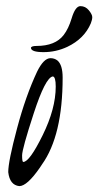

<svg xmlns="http://www.w3.org/2000/svg" viewBox="-20 -596 326 636"><path d="M190.9 -480C172.4 -455.9 142.4 -443.8 101.1 -443.8C89.4 -443.8 83.2 -441.7 82.5 -437.5C82.8 -428.1 96.8 -423.3 124.3 -423.3C151.8 -423.3 178.1 -429.2 203.1 -440.9C240.6 -458.8 266.4 -484.7 280.8 -518.6C284 -526.7 285.6 -533.6 285.6 -539.3C285.6 -545 281.9 -552.5 274.4 -561.8C266.9 -571 257.6 -575.7 246.3 -575.7C235.1 -575.7 225.4 -562.2 217.3 -535.2C210.4 -512.4 201.7 -494 190.9 -480ZM154.8 -342.8C161.3 -342.4 164.6 -331.2 164.6 -309.1C164.6 -260.3 150.1 -206.5 121.1 -147.7C92.1 -88.9 70.8 -59.6 57.1 -59.6C54.5 -59.6 53.2 -66.7 53.2 -81.1C53.2 -95.4 66.1 -141.9 91.8 -220.7C117.5 -299.5 138.5 -340.2 154.8 -342.8ZM147 -403.3C132 -403 117.4 -388.2 103 -358.9C78 -305.8 55.7 -243 36.4 -170.4C17 -97.8 7.3 -49.6 7.3 -25.9C10.6 2.8 22.8 18.2 43.9 20.5C61.2 20.5 84 0 112.3 -41L119.1 -51.3C164.7 -115.1 187.5 -210.9 187.5 -338.9C187.5 -366.9 181.8 -385.7 170.4 -395.5C163.9 -400.7 156.1 -403.3 147 -403.3Z"/></svg>

Font: Kristi
Style: Medium
Weight: 400
Italic angle: -15°
Version: Version 1.003